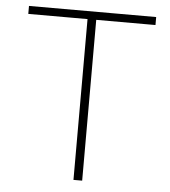

<svg xmlns="http://www.w3.org/2000/svg" viewBox="-51 -744 702 791"><g transform="rotate(5 300.0 -349.0)"><path d="M318 -665V0H282V-665H37V-698H563V-665Z"/></g></svg>

Font: IBM Plex Mono ExtraLight
Style: Regular
Weight: 200
Monospace: yes
Designer: Mike Abbink, Paul van der Laan, Pieter van Rosmalen
Foundry: Bold Monday
Version: Version 2.3